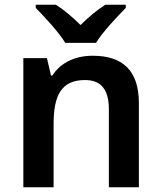

<svg xmlns="http://www.w3.org/2000/svg" viewBox="-20 -786 678 806"><path d="M254 -606H383C410 -651 472 -716 508 -753V-766H422C387 -744 353 -715 318 -681C284 -715 250 -743 215 -766H130V-753C167 -715 227 -651 254 -606ZM369 -552C297 -552 235 -524 200 -469H194L177 -542H78V0H205V-264C205 -384 236 -450 337 -450C406 -450 437 -408 437 -327V0H563V-353C563 -493 492 -552 369 -552Z"/></svg>

Font: Noto Sans Georgian SemiBold
Style: Regular
Weight: 600
Designer: Monotype Design Team, Akaki Razmadze
Foundry: Google LLC
Version: Version 2.005